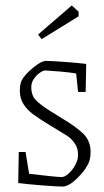

<svg xmlns="http://www.w3.org/2000/svg" viewBox="-20 -676 384 706"><path d="M47 -3 49 -117H74L87 -37Q186 -25 207 -25Q218 -25 232.5 -38Q247 -51 257 -70Q267 -89 267 -106Q267 -132 254.5 -149.5Q242 -167 226.5 -177Q211 -187 164 -215Q123 -240 101.5 -256Q80 -272 66.5 -293Q53 -314 53 -342Q53 -365 59 -379Q70 -401 101 -426.5Q132 -452 148 -452Q168 -452 216 -448.5Q264 -445 297 -441L295 -338H267L260 -406Q234 -410 200.5 -413Q167 -416 146 -417Q139 -417 126.5 -408.5Q114 -400 104.5 -386Q95 -372 95 -356Q95 -325 112 -307.5Q129 -290 169 -265L187 -254L206 -242Q259 -211 286 -184.5Q313 -158 313 -118Q313 -98 308 -82Q297 -53 265 -21.5Q233 10 210 10Q190 10 133 5.5Q76 1 47 -3ZM120 -549 244 -656 269 -633V-616L133 -532Z"/></svg>

Font: Grenze ExtraLight
Style: Regular
Weight: 275
Designer: Renata Polastri
Foundry: Omnibus-Type
Version: Version 1.002; ttfautohint (v1.8)